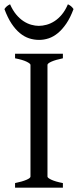

<svg xmlns="http://www.w3.org/2000/svg" viewBox="-35 -862 357 882"><path d="M34.2 0V-21Q67.4 -27.8 86.2 -35.9Q105 -43.9 105 -50.8V-564Q105 -569.8 87.2 -578.6Q69.3 -587.4 34.2 -594.2V-615.2H253.9V-594.2Q220.7 -587.4 201.9 -579.1Q183.1 -570.8 183.1 -564V-50.8Q183.1 -44.9 200.9 -36.4Q218.8 -27.8 253.9 -21V0ZM302.7 -820.3Q288.1 -780.8 269.8 -753.9Q251.5 -727.1 231.2 -710.2Q210.9 -693.4 189 -686Q167 -678.7 145 -678.7Q121.1 -678.7 98.6 -686Q76.2 -693.4 55.9 -710.2Q35.6 -727.1 17.8 -753.9Q0 -780.8 -14.6 -820.3Q-8.8 -829.1 -2.9 -833.7Q2.9 -838.4 11.2 -842.3Q23.4 -814.5 39.3 -795.4Q55.2 -776.4 72.8 -764.9Q90.3 -753.4 108.6 -748.3Q127 -743.2 143.1 -743.2Q160.2 -743.2 179 -748.3Q197.8 -753.4 215.6 -764.9Q233.4 -776.4 249.3 -795.4Q265.1 -814.5 276.9 -842.3Q285.2 -838.4 291 -833.7Q296.9 -829.1 302.7 -820.3Z"/></svg>

Font: Gentium Unicode
Style: Regular
Weight: 400
Version: Version 1.009